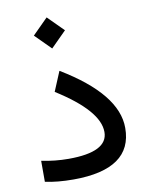

<svg xmlns="http://www.w3.org/2000/svg" viewBox="-81 -764 640 823"><g transform="rotate(-10 239.5 -353.0)"><path d="M49.3 -104Q108.4 -91.8 167 -91.8Q337.9 -91.8 337.9 -178.7Q337.9 -271.5 157.7 -384.8L193.4 -470.2Q429.2 -328.1 428.7 -180.2Q428.7 -1.5 173.3 -1Q101.6 -1 49.3 -12.7ZM111.7 -637.8 179.1 -705.2 247 -637.3 179.6 -569.9Z"/></g></svg>

Font: Dirooz
Style: Regular
Weight: 400
Foundry: DejaVu fonts team - Redesigned by Saber Rastikerdar
Version: Version 0.2.1